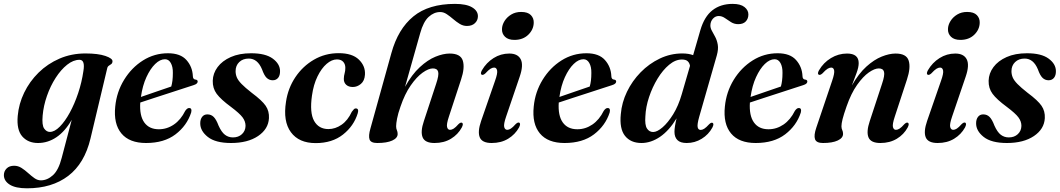

<svg xmlns="http://www.w3.org/2000/svg" viewBox="-76 -744 5594 1013"><path d="M401.5 -13.5Q370 118.5 284 184Q198 249.5 66.5 249.5Q6 249.5 -24.8 230Q-55.5 210.5 -55.5 180Q-55.5 159.5 -41.2 145Q-27 130.5 -1.5 130.5Q19.5 130.5 37.5 142Q55.5 153.5 72.2 168.8Q89 184 105.5 195.8Q122 207.5 139.5 207.5Q173.5 207.5 203.2 180.5Q233 153.5 249.5 89L302.5 -112Q267.5 -51 222 -20.2Q176.5 10.5 124.5 10.5Q72 10.5 41.5 -24.2Q11 -59 17.5 -132.5Q23 -196 51.5 -255Q80 -314 127.5 -360.8Q175 -407.5 238 -434.8Q301 -462 375 -462Q441.5 -462 480.2 -448.8Q519 -435.5 517.5 -420Q517 -410.5 511 -406Q505 -401.5 498.2 -397.2Q491.5 -393 489.5 -383ZM149 -134Q144.5 -83.5 157 -65.8Q169.5 -48 187 -48Q212 -48 239.5 -75.8Q267 -103.5 292.2 -149.8Q317.5 -196 336.5 -253Q355.5 -310 364 -369Q374 -428.5 343.5 -428.5Q311 -428.5 278.2 -402.5Q245.5 -376.5 217.8 -333.5Q190 -290.5 171.8 -238.2Q153.5 -186 149 -134Z M932.5 -150Q910 -81 850 -35.2Q790 10.5 694.5 10.5Q606.5 10.5 564.5 -40Q522.5 -90.5 532 -182Q539.5 -259 578.8 -323Q618 -387 678.2 -425Q738.5 -463 810.5 -463Q876 -463 907.8 -427.2Q939.5 -391.5 941.5 -342Q942 -325 956 -324Q966.5 -323 967 -314Q967 -308.5 962.2 -303.5Q957.5 -298.5 944.5 -294.5Q929 -289.5 896 -278.8Q863 -268 821.5 -254.5Q780 -241 738.2 -227.5Q696.5 -214 664 -203Q659.5 -134 685.2 -98Q711 -62 762 -62Q805 -62 841.5 -87Q878 -112 901.5 -159.5Q912.5 -175 922.5 -174Q938.5 -173.5 932.5 -150ZM794.5 -431.5Q768.5 -431.5 742.8 -406.5Q717 -381.5 696.5 -337Q676 -292.5 667.5 -232.5Q706 -246 751.5 -261.5Q797 -277 827.5 -287.5Q831.5 -301 833.8 -318.8Q836 -336.5 836 -359.5Q836.5 -391.5 825.2 -411.5Q814 -431.5 794.5 -431.5Z M1153 -19Q1182 -19 1200.5 -36.2Q1219 -53.5 1219.5 -80Q1219.5 -103.5 1203.8 -124.8Q1188 -146 1142 -180.5Q1089 -219.5 1067.2 -249Q1045.5 -278.5 1046.5 -318Q1047.5 -357 1072 -390Q1096.5 -423 1141.5 -443Q1186.5 -463 1249 -463Q1324.5 -463 1362.8 -435Q1401 -407 1401.5 -369.5Q1402 -346.5 1391.5 -333.5Q1381 -320.5 1363 -320.5Q1344.5 -320.5 1331.2 -333Q1318 -345.5 1306.5 -378Q1283 -435 1236.5 -435Q1205.5 -435 1186.2 -416.5Q1167 -398 1167 -368.5Q1167 -351.5 1173.5 -335.8Q1180 -320 1198.5 -301Q1217 -282 1252 -254.5Q1306.5 -214 1325.8 -185.8Q1345 -157.5 1343 -120.5Q1340 -63 1285.5 -26.2Q1231 10.5 1143 10.5Q1061 10.5 1020.5 -21.5Q980 -53.5 980.5 -94Q980.5 -114.5 990.5 -127.5Q1000.5 -140.5 1018 -140.5Q1038.5 -140.5 1052 -126.5Q1065.5 -112.5 1077 -81.5Q1092.5 -47 1110.8 -33Q1129 -19 1153 -19Z M1701.5 -430.5Q1674.5 -430.5 1647.2 -407Q1620 -383.5 1599 -340.5Q1578 -297.5 1570 -240Q1557 -149.5 1581.2 -106.2Q1605.5 -63 1657 -63Q1693 -63 1726 -85.8Q1759 -108.5 1780 -154Q1787 -163.5 1791.5 -168Q1796 -172.5 1802 -172Q1818.5 -171 1811.5 -146.5Q1791 -79.5 1733.8 -34.2Q1676.5 11 1589.5 11Q1501 11 1458.8 -46.5Q1416.5 -104 1433 -207.5Q1443.5 -278.5 1482.2 -336.5Q1521 -394.5 1580.2 -429Q1639.5 -463.5 1711 -463.5Q1782.5 -463.5 1817.5 -429.5Q1852.5 -395.5 1849.5 -350Q1847.5 -317.5 1828 -301.2Q1808.5 -285 1785.5 -285Q1763 -285 1750.2 -297Q1737.5 -309 1738 -328.5Q1738.5 -344.5 1742.2 -357Q1746 -369.5 1746 -386.5Q1746 -405.5 1734.8 -418Q1723.5 -430.5 1701.5 -430.5Z M2037 -181.5Q2024 -145 2019 -118.5Q2014 -92 2014 -78Q2014 -65.5 2018 -57Q2022 -48.5 2022 -37Q2022 -15.5 1993.5 -2.5Q1965 10.5 1914.5 10.5Q1880.5 10.5 1873.8 -8.2Q1867 -27 1878.5 -66.5L1989 -464Q2024 -591 2104.8 -657.2Q2185.5 -723.5 2324.5 -723.5Q2384.5 -723.5 2415 -705.2Q2445.5 -687 2445.5 -658.5Q2445.5 -637 2430 -622Q2414.5 -607 2387.5 -607Q2367.5 -607 2349.5 -618Q2331.5 -629 2314.8 -643.5Q2298 -658 2281.2 -669.2Q2264.5 -680.5 2246.5 -680.5Q2213.5 -680.5 2185.5 -654.8Q2157.5 -629 2141 -569L2061 -286Q2097 -351 2138.8 -389.5Q2180.5 -428 2221.5 -444.8Q2262.5 -461.5 2296.5 -461.5Q2354 -461.5 2365.8 -424Q2377.5 -386.5 2356.5 -324L2292.5 -129Q2279 -88.5 2282.8 -73.8Q2286.5 -59 2298.5 -59Q2307.5 -59 2317.8 -65.5Q2328 -72 2343 -89Q2354 -99.5 2361 -96.5Q2371 -92 2360.5 -71.5Q2340.5 -34.5 2303.5 -12Q2266.5 10.5 2216.5 10.5Q2166 10.5 2153.8 -19.5Q2141.5 -49.5 2160.5 -105.5L2225 -301.5Q2240.5 -347.5 2235.8 -365.2Q2231 -383 2208 -383Q2185 -383 2153.5 -360.5Q2122 -338 2090.8 -293Q2059.5 -248 2037 -181.5Z M2638 -533.5Q2605.5 -533.5 2588.5 -550Q2571.5 -566.5 2572.5 -591Q2573 -612.5 2586 -633.2Q2599 -654 2621.5 -667.5Q2644 -681 2673.5 -681Q2709 -681 2725 -664.2Q2741 -647.5 2740 -623.5Q2739 -587.5 2711 -560.5Q2683 -533.5 2638 -533.5ZM2594.5 -129.5Q2580.5 -89 2584.2 -74Q2588 -59 2600.5 -59Q2609 -59 2619.2 -65.5Q2629.5 -72 2644.5 -89Q2656 -100 2663 -97Q2673 -92.5 2662.5 -71.5Q2642 -34.5 2605 -12Q2568 10.5 2518 10.5Q2467.5 10.5 2455.2 -19.5Q2443 -49.5 2462.5 -106L2536 -318Q2550 -357 2546.8 -372.2Q2543.5 -387.5 2531 -387.5Q2522 -387.5 2511.5 -381Q2501 -374.5 2484.5 -356.5Q2473 -346.5 2466 -349.5Q2456.5 -354 2466.5 -373Q2490 -413.5 2528 -437.5Q2566 -461.5 2611 -461.5Q2656 -461.5 2671.5 -431Q2687 -400.5 2666 -339.5Z M3140.5 -150Q3118 -81 3058 -35.2Q2998 10.5 2902.5 10.5Q2814.5 10.5 2772.5 -40Q2730.5 -90.5 2740 -182Q2747.5 -259 2786.8 -323Q2826 -387 2886.2 -425Q2946.5 -463 3018.5 -463Q3084 -463 3115.8 -427.2Q3147.5 -391.5 3149.5 -342Q3150 -325 3164 -324Q3174.5 -323 3175 -314Q3175 -308.5 3170.2 -303.5Q3165.5 -298.5 3152.5 -294.5Q3137 -289.5 3104 -278.8Q3071 -268 3029.5 -254.5Q2988 -241 2946.2 -227.5Q2904.5 -214 2872 -203Q2867.5 -134 2893.2 -98Q2919 -62 2970 -62Q3013 -62 3049.5 -87Q3086 -112 3109.5 -159.5Q3120.5 -175 3130.5 -174Q3146.5 -173.5 3140.5 -150ZM3002.5 -431.5Q2976.5 -431.5 2950.8 -406.5Q2925 -381.5 2904.5 -337Q2884 -292.5 2875.5 -232.5Q2914 -246 2959.5 -261.5Q3005 -277 3035.5 -287.5Q3039.5 -301 3041.8 -318.8Q3044 -336.5 3044 -359.5Q3044.5 -391.5 3033.2 -411.5Q3022 -431.5 3002.5 -431.5Z M3682.5 -71Q3662.5 -34 3626.2 -11.8Q3590 10.5 3547 10.5Q3513.5 10.5 3498 -5Q3482.5 -20.5 3482.5 -48.5Q3482.5 -73.5 3493.5 -119.5Q3454.5 -55 3406.5 -22.2Q3358.5 10.5 3308.5 10.5Q3251.5 10.5 3221.5 -27.2Q3191.5 -65 3199.5 -142.5Q3204.5 -203 3232 -260Q3259.5 -317 3304 -362.5Q3348.5 -408 3405 -435Q3461.5 -462 3524 -462Q3557.5 -462 3581 -453L3619 -584.5Q3640 -656.5 3683 -690Q3726 -723.5 3789.5 -723.5Q3831 -723.5 3851.8 -707Q3872.5 -690.5 3872.5 -668Q3872.5 -645.5 3858.8 -631Q3845 -616.5 3819 -616.5Q3798 -616.5 3781 -627.2Q3764 -638 3748.5 -648.8Q3733 -659.5 3716 -659.5Q3698.5 -659.5 3685.8 -645.8Q3673 -632 3672 -611.5Q3671.5 -596.5 3679.8 -581.8Q3688 -567 3697.5 -549.2Q3707 -531.5 3711 -508Q3715 -484.5 3706 -452L3613 -127.5Q3602 -88.5 3604.8 -73.5Q3607.5 -58.5 3621 -58.5Q3629.5 -58.5 3639.8 -65Q3650 -71.5 3665 -88Q3676 -99 3683 -96Q3693 -91.5 3682.5 -71ZM3329 -130Q3325.5 -84.5 3337.5 -66Q3349.5 -47.5 3370 -47.5Q3391 -47.5 3419.5 -72Q3448 -96.5 3475.8 -141.2Q3503.5 -186 3521 -247L3564.5 -396.5Q3562 -412 3552.2 -421Q3542.5 -430 3521.5 -430Q3487.5 -430 3454.2 -402.2Q3421 -374.5 3393.5 -329.5Q3366 -284.5 3348.5 -232Q3331 -179.5 3329 -130Z M4149 -150Q4126.5 -81 4066.5 -35.2Q4006.5 10.5 3911 10.5Q3823 10.5 3781 -40Q3739 -90.5 3748.5 -182Q3756 -259 3795.2 -323Q3834.5 -387 3894.8 -425Q3955 -463 4027 -463Q4092.5 -463 4124.2 -427.2Q4156 -391.5 4158 -342Q4158.5 -325 4172.5 -324Q4183 -323 4183.5 -314Q4183.5 -308.5 4178.8 -303.5Q4174 -298.5 4161 -294.5Q4145.5 -289.5 4112.5 -278.8Q4079.5 -268 4038 -254.5Q3996.5 -241 3954.8 -227.5Q3913 -214 3880.5 -203Q3876 -134 3901.8 -98Q3927.5 -62 3978.5 -62Q4021.5 -62 4058 -87Q4094.5 -112 4118 -159.5Q4129 -175 4139 -174Q4155 -173.5 4149 -150ZM4011 -431.5Q3985 -431.5 3959.2 -406.5Q3933.5 -381.5 3913 -337Q3892.5 -292.5 3884 -232.5Q3922.5 -246 3968 -261.5Q4013.5 -277 4044 -287.5Q4048 -301 4050.2 -318.8Q4052.5 -336.5 4052.5 -359.5Q4053 -391.5 4041.8 -411.5Q4030.5 -431.5 4011 -431.5Z M4244.5 -349.5Q4234.5 -354 4245 -373Q4268.5 -413.5 4308 -437.5Q4347.5 -461.5 4393 -461.5Q4454.5 -461.5 4454.5 -411Q4454.5 -389.5 4443.2 -358.8Q4432 -328 4418.5 -293Q4454.5 -356 4495.2 -392.8Q4536 -429.5 4576 -445.5Q4616 -461.5 4649 -461.5Q4706.5 -461.5 4718.2 -424.2Q4730 -387 4709 -324L4645 -129Q4631.5 -88.5 4635.2 -73.8Q4639 -59 4651 -59Q4660 -59 4670.2 -65.5Q4680.5 -72 4695.5 -89Q4706.5 -99.5 4713.5 -96.5Q4723.5 -92 4713 -71.5Q4693 -34.5 4655.8 -12Q4618.5 10.5 4569 10.5Q4518.5 10.5 4506.2 -19.2Q4494 -49 4513 -105.5L4577.5 -301.5Q4593 -347 4588.2 -365Q4583.5 -383 4560.5 -383Q4538.5 -383 4508 -361.8Q4477.5 -340.5 4446 -296Q4414.5 -251.5 4390.5 -182.5Q4375.5 -140 4369.5 -115.8Q4363.5 -91.5 4363.5 -78Q4363.5 -66 4367.8 -57.5Q4372 -49 4372 -37.5Q4372 -16 4344 -2.8Q4316 10.5 4266 10.5Q4231 10.5 4224 -9.8Q4217 -30 4231 -71L4314.5 -318Q4328 -357.5 4325 -372.5Q4322 -387.5 4309.5 -387.5Q4300.5 -387.5 4290 -381Q4279.5 -374.5 4263 -356.5Q4251.5 -346.5 4244.5 -349.5Z M4991 -533.5Q4958.5 -533.5 4941.5 -550Q4924.5 -566.5 4925.5 -591Q4926 -612.5 4939 -633.2Q4952 -654 4974.5 -667.5Q4997 -681 5026.5 -681Q5062 -681 5078 -664.2Q5094 -647.5 5093 -623.5Q5092 -587.5 5064 -560.5Q5036 -533.5 4991 -533.5ZM4947.5 -129.5Q4933.5 -89 4937.2 -74Q4941 -59 4953.5 -59Q4962 -59 4972.2 -65.5Q4982.5 -72 4997.5 -89Q5009 -100 5016 -97Q5026 -92.5 5015.5 -71.5Q4995 -34.5 4958 -12Q4921 10.5 4871 10.5Q4820.5 10.5 4808.2 -19.5Q4796 -49.5 4815.5 -106L4889 -318Q4903 -357 4899.8 -372.2Q4896.5 -387.5 4884 -387.5Q4875 -387.5 4864.5 -381Q4854 -374.5 4837.5 -356.5Q4826 -346.5 4819 -349.5Q4809.5 -354 4819.5 -373Q4843 -413.5 4881 -437.5Q4919 -461.5 4964 -461.5Q5009 -461.5 5024.5 -431Q5040 -400.5 5019 -339.5Z M5246.5 -19Q5275.5 -19 5294 -36.2Q5312.5 -53.5 5313 -80Q5313 -103.5 5297.2 -124.8Q5281.5 -146 5235.5 -180.5Q5182.5 -219.5 5160.8 -249Q5139 -278.5 5140 -318Q5141 -357 5165.5 -390Q5190 -423 5235 -443Q5280 -463 5342.5 -463Q5418 -463 5456.2 -435Q5494.5 -407 5495 -369.5Q5495.5 -346.5 5485 -333.5Q5474.5 -320.5 5456.5 -320.5Q5438 -320.5 5424.8 -333Q5411.5 -345.5 5400 -378Q5376.5 -435 5330 -435Q5299 -435 5279.8 -416.5Q5260.5 -398 5260.5 -368.5Q5260.5 -351.5 5267 -335.8Q5273.5 -320 5292 -301Q5310.5 -282 5345.5 -254.5Q5400 -214 5419.2 -185.8Q5438.5 -157.5 5436.5 -120.5Q5433.5 -63 5379 -26.2Q5324.5 10.5 5236.5 10.5Q5154.5 10.5 5114 -21.5Q5073.5 -53.5 5074 -94Q5074 -114.5 5084 -127.5Q5094 -140.5 5111.5 -140.5Q5132 -140.5 5145.5 -126.5Q5159 -112.5 5170.5 -81.5Q5186 -47 5204.2 -33Q5222.5 -19 5246.5 -19Z"/></svg>

Font: Fraunces 72pt S000 SemiBold
Style: Italic
Weight: 600
Italic angle: -16°
Version: Version 1.000; ttfautohint (v1.8.3)